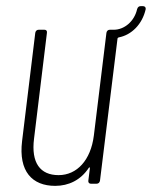

<svg xmlns="http://www.w3.org/2000/svg" viewBox="-20 -599 495 626"><path d="M446 -579H439C433 -579 429 -576 427 -569C418 -529 385 -502 351 -502H338C332 -502 328 -498 327 -492L286 -157C276 -77 231 -28 171 -28C111 -28 81 -68 91 -147L133 -492C134 -498 131 -502 125 -502H106C100 -502 96 -498 95 -492L52 -139C40 -40 85 7 160 7C204 7 243 -12 269 -51C271 -55 273 -54 273 -50L268 -10C267 -4 271 0 276 0H295C301 0 305 -4 306 -10L363 -472C363 -474 364 -476 367 -477C409 -485 444 -520 455 -569C456 -575 452 -579 446 -579Z"/></svg>

Font: Barlow Condensed ExtraLight
Style: Italic
Weight: 275
Width: 3
Italic angle: -7°
Designer: Jeremy Tribby
Foundry: Tribby Type
Version: Version 1.422;hotconv 1.0.109;makeotfexe 2.5.65596